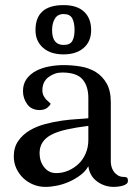

<svg xmlns="http://www.w3.org/2000/svg" viewBox="-20 -720 541 752"><path d="M223 -436Q194 -436 170 -418Q146 -400 146 -366Q146 -354 151 -344.5Q156 -335 162 -329Q168 -323 173 -319Q178 -315 178 -314Q178 -309 166.5 -299Q155 -289 135 -289Q103 -289 86.5 -312Q70 -335 70 -363Q70 -391 84 -410.5Q98 -430 120.5 -442Q143 -454 171.5 -459.5Q200 -465 229 -465Q263 -465 296 -459.5Q329 -454 355 -438Q381 -422 397.5 -393.5Q414 -365 414 -319V-86Q414 -78 416.5 -68Q419 -58 425 -49Q431 -40 441 -33.5Q451 -27 466 -27Q473 -27 477 -24.5Q481 -22 481 -11Q481 -4 475 0.5Q469 5 460 7.5Q451 10 441.5 11Q432 12 426 12Q389 12 360 -9.5Q331 -31 326 -69Q315 -49 295 -34Q275 -19 251.5 -8.5Q228 2 203.5 7Q179 12 158 12Q132 12 109.5 2.5Q87 -7 70.5 -23Q54 -39 44 -60.5Q34 -82 34 -107Q34 -143 51.5 -168Q69 -193 96 -209Q123 -225 156.5 -234Q190 -243 222.5 -247.5Q255 -252 282.5 -253.5Q310 -255 326 -257V-336Q326 -383 303 -409.5Q280 -436 223 -436ZM326 -227Q278 -221 242 -213Q206 -205 182.5 -193Q159 -181 147 -163Q135 -145 135 -120Q135 -88 153 -65Q171 -42 200 -42Q225 -42 248 -52Q271 -62 288.5 -79Q306 -96 316 -120Q326 -144 326 -171ZM337 -602Q337 -558 308 -532.5Q279 -507 229 -507Q178 -507 148.5 -533Q119 -559 119 -602Q119 -700 229 -700Q282 -700 309.5 -674Q337 -648 337 -602ZM272 -602Q272 -631 263 -648Q254 -665 229 -665Q206 -665 195 -647Q184 -629 184 -602Q184 -544 229 -544Q255 -544 263.5 -560Q272 -576 272 -602Z"/></svg>

Font: Alice
Style: Regular
Weight: 400
Designer: Cyreal (www.cyreal.org)
Foundry: Cyreal (www.cyreal.org)
Version: Version 1.010